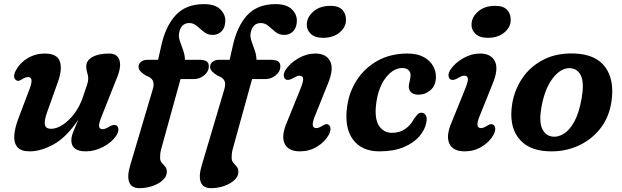

<svg xmlns="http://www.w3.org/2000/svg" viewBox="-20 -740 3090 954"><path d="M558.5 -116.5Q568 -110.5 568.2 -96.5Q568.5 -82.5 558 -66.5Q534.5 -31.5 492 -9.8Q449.5 12 406.5 12Q334.5 12 334.5 -43Q334.5 -62 344.8 -86.8Q355 -111.5 369.5 -146Q311 -58.5 247.5 -23.2Q184 12 127.5 12Q84 12 66 -9.5Q48 -31 51 -69Q54 -107 73.5 -157L127 -298Q149.5 -357 120 -357Q106 -357 88.5 -345.5Q80 -340 73 -338.5Q66 -337 59 -342.5Q40.5 -356.5 60 -392.5Q79.5 -428.5 118 -451.2Q156.5 -474 202.5 -474Q263 -474 277 -435.8Q291 -397.5 267.5 -332L213.5 -181Q199 -139.5 203.2 -119.8Q207.5 -100 234.5 -100Q260.5 -100 291 -119.5Q321.5 -139 349 -175Q376.5 -211 393 -260.5Q407 -301.5 412.8 -319.2Q418.5 -337 418.5 -349.5Q418.5 -363 413.5 -377.8Q408.5 -392.5 408.5 -410Q408.5 -439.5 439.2 -456.8Q470 -474 523 -474Q563.5 -474 573.8 -440Q584 -406 559 -348.5L487 -167Q470.5 -127.5 472.2 -112.8Q474 -98 490.5 -98Q502.5 -98 524 -111.5Q546.5 -124 558.5 -116.5Z M668.5 -408Q668.5 -423.5 681 -433.2Q693.5 -443 714 -443H765.5L780 -507Q801 -607.5 852 -663.5Q903 -719.5 993.5 -719.5Q1047 -719.5 1073.2 -695Q1099.5 -670.5 1099.5 -637.5Q1099.5 -605 1082.2 -585.8Q1065 -566.5 1036.5 -566.5Q1012 -566.5 993.5 -581.2Q975 -596 958.2 -610.8Q941.5 -625.5 921 -625.5Q880.5 -625.5 870.5 -579Q866 -560.5 873.2 -538.2Q880.5 -516 889.5 -491.8Q898.5 -467.5 899 -443H970Q992.5 -443 1005 -436Q1017.5 -429 1017.5 -410.5Q1017.5 -384.5 994.5 -365.8Q971.5 -347 942 -347H877L781.5 -1.5Q777.5 12 776.5 23.2Q775.5 34.5 775.5 44Q775.5 59 783.8 68.5Q792 78 800.5 87.8Q809 97.5 809 113.5Q809 136.5 789 155Q769 173.5 737.8 184.2Q706.5 195 673 195Q633.5 195 622 165Q610.5 135 627.5 79.5L738.5 -294.5Q747.5 -323.5 739.2 -339.5Q731 -355.5 705.5 -364Q688.5 -374.5 678.5 -385Q668.5 -395.5 668.5 -408ZM1024 -408Q1024 -423.5 1036.5 -433.2Q1049 -443 1069.5 -443H1121L1135.5 -507Q1156.5 -607.5 1207.5 -663.5Q1258.5 -719.5 1349 -719.5Q1402.5 -719.5 1428.8 -695Q1455 -670.5 1455 -637.5Q1455 -605 1437.8 -585.8Q1420.5 -566.5 1392 -566.5Q1367.5 -566.5 1349 -581.2Q1330.5 -596 1313.8 -610.8Q1297 -625.5 1276.5 -625.5Q1236 -625.5 1226 -579Q1221.5 -560.5 1228.8 -538.2Q1236 -516 1245 -491.8Q1254 -467.5 1254.5 -443H1325.5Q1348 -443 1360.5 -436Q1373 -429 1373 -410.5Q1373 -384.5 1350 -365.8Q1327 -347 1297.5 -347H1232.5L1137 -1.5Q1133 12 1132 23.2Q1131 34.5 1131 44Q1131 59 1139.2 68.5Q1147.5 78 1156 87.8Q1164.5 97.5 1164.5 113.5Q1164.5 136.5 1144.5 155Q1124.5 173.5 1093.2 184.2Q1062 195 1028.5 195Q989 195 977.5 165Q966 135 983 79.5L1094 -294.5Q1103 -323.5 1094.8 -339.5Q1086.5 -355.5 1061 -364Q1044 -374.5 1034 -385Q1024 -395.5 1024 -408ZM1585 -552Q1544.5 -552 1523.5 -572.5Q1502.5 -593 1504.5 -622Q1506.5 -657 1538.5 -684Q1570.5 -711 1622.5 -711Q1663.5 -711 1682.2 -689.8Q1701 -668.5 1699 -636.5Q1697 -602 1665.5 -577Q1634 -552 1585 -552ZM1546 -166.5Q1532 -132.5 1534 -118Q1536 -103.5 1552 -103.5Q1564 -103.5 1583.5 -116Q1592 -121.5 1599.2 -123Q1606.5 -124.5 1614 -119Q1622 -113 1622.2 -99.8Q1622.5 -86.5 1613 -69Q1593.5 -34.5 1555.2 -11.2Q1517 12 1470.5 12Q1412 12 1394.2 -26.5Q1376.5 -65 1405 -131L1471.5 -295Q1488 -335 1486.2 -349.5Q1484.5 -364 1468 -364Q1460.5 -364 1452.5 -360.2Q1444.5 -356.5 1434 -350.5Q1412 -338 1399.5 -345.5Q1390.5 -351.5 1390 -365.2Q1389.5 -379 1400.5 -395Q1422 -427 1462.8 -450.5Q1503.5 -474 1547 -474Q1601 -474 1620.5 -435.5Q1640 -397 1608.5 -322Z M1979 -402Q1935.5 -402 1898.5 -356Q1861.5 -310 1850 -231.5Q1839 -153 1862.2 -116.5Q1885.5 -80 1927.5 -80Q1965 -80 1992.8 -98.8Q2020.5 -117.5 2037.5 -150.5Q2046 -162 2054.2 -171Q2062.5 -180 2075 -180Q2087.5 -180 2095.5 -167Q2103.5 -154 2098 -131Q2092 -96 2064 -63Q2036 -30 1986.2 -9Q1936.5 12 1865 12Q1776.5 12 1733.2 -47.5Q1690 -107 1705 -212Q1715 -284.5 1754.2 -344Q1793.5 -403.5 1857.2 -438.8Q1921 -474 2005 -474Q2053 -474 2084.8 -456.8Q2116.5 -439.5 2131.8 -412.2Q2147 -385 2146 -355Q2145 -315 2119 -292.2Q2093 -269.5 2058 -269.5Q2036 -269.5 2023.5 -280.8Q2011 -292 2011 -309.5Q2011.5 -321.5 2015.5 -336.2Q2019.5 -351 2020 -366.5Q2020 -382.5 2009 -392.2Q1998 -402 1979 -402Z M2403.5 -552Q2363 -552 2342 -572.5Q2321 -593 2323 -622Q2325 -657 2357 -684Q2389 -711 2441 -711Q2482 -711 2500.8 -689.8Q2519.5 -668.5 2517.5 -636.5Q2515.5 -602 2484 -577Q2452.5 -552 2403.5 -552ZM2364.5 -166.5Q2350.5 -132.5 2352.5 -118Q2354.5 -103.5 2370.5 -103.5Q2382.5 -103.5 2402 -116Q2410.5 -121.5 2417.8 -123Q2425 -124.5 2432.5 -119Q2440.5 -113 2440.8 -99.8Q2441 -86.5 2431.5 -69Q2412 -34.5 2373.8 -11.2Q2335.5 12 2289 12Q2230.5 12 2212.8 -26.5Q2195 -65 2223.5 -131L2290 -295Q2306.5 -335 2304.8 -349.5Q2303 -364 2286.5 -364Q2279 -364 2271 -360.2Q2263 -356.5 2252.5 -350.5Q2230.5 -338 2218 -345.5Q2209 -351.5 2208.5 -365.2Q2208 -379 2219 -395Q2240.5 -427 2281.2 -450.5Q2322 -474 2365.5 -474Q2419.5 -474 2439 -435.5Q2458.5 -397 2427 -322Z M2838.5 -474Q2942 -469 2987.8 -405.8Q3033.5 -342.5 3018.5 -237.5Q3007 -156.5 2961 -99.2Q2915 -42 2846.8 -13Q2778.5 16 2700 11.5Q2601.5 6.5 2554.8 -56Q2508 -118.5 2525 -224.5Q2536.5 -294.5 2576.2 -352.8Q2616 -411 2682.2 -444.5Q2748.5 -478 2838.5 -474ZM2728 -61Q2754 -58.5 2782 -75.8Q2810 -93 2833.5 -135.5Q2857 -178 2870 -251Q2883 -326 2867.5 -361.8Q2852 -397.5 2815.5 -401Q2768.5 -405 2727.2 -352Q2686 -299 2670 -205.5Q2657.5 -133 2674.8 -98.5Q2692 -64 2728 -61Z"/></svg>

Font: Fraunces 9pt SuperSoft SemiBold
Style: Italic
Weight: 600
Italic angle: -16°
Version: Version 1.000;[0bf87f6ff]